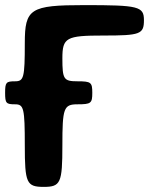

<svg xmlns="http://www.w3.org/2000/svg" viewBox="-33 -731 610 751"><path d="M328 -368C328 -409 323 -413 270 -413C216 -413 211 -421 211 -503C211 -584 226 -592 371 -592C515 -592 530 -597 530 -652C530 -706 509 -711 297 -711C85 -711 64 -697 64 -562C64 -427 60 -413 26 -413C-9 -413 -13 -409 -13 -368C-13 -327 -9 -323 26 -323C60 -323 64 -308 64 -162C64 -15 71 0 138 0C204 0 211 -15 211 -162C211 -308 216 -323 270 -323C323 -323 328 -327 328 -368Z"/></svg>

Font: Asimov Print
Style: A
Weight: 500
Designer: Google
Version: Version 2.000980: 2014